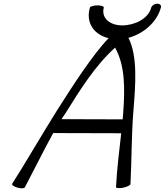

<svg xmlns="http://www.w3.org/2000/svg" viewBox="-20 -1001 889 1036"><path d="M114 10C162 -81 218 -194 267 -283L634 -282C623 -185 611 -88 606 8C605 14 622 16 644 12C665 7 684 -1 684 -8C691 -141 689 -271 700 -405C711 -542 724 -696 673 -797C753 -818 827 -881 848 -960C852 -972 843 -981 829 -981C814 -981 800 -972 796 -960C780 -899 706 -864 639 -864C575 -864 525 -902 540 -960C542 -966 527 -972 506 -972C485 -972 467 -966 465 -960C441 -877 489 -813 566 -795C480 -706 372 -538 290 -409C207 -277 102 -96 46 -10C42 -3 55 6 73 11C92 17 110 16 114 10ZM334 -391C412 -516 493 -647 601 -744C656 -646 654 -520 645 -395C644 -383 643 -370 642 -357L312 -358C319 -370 327 -381 334 -391Z"/></svg>

Font: Nupuram Light Oblique
Style: Regular
Weight: 300
Designer: Santhosh Thottingal (santhosh.thottingal@gmail.com)
Foundry: SMC
Version: Version 1.000